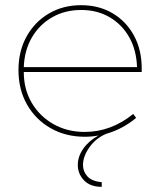

<svg xmlns="http://www.w3.org/2000/svg" viewBox="-20 -518 618 741"><path d="M505.4 -63Q479.5 -41.5 450.7 -26.1Q421.9 -10.7 391.1 -2Q350.6 14.6 325.4 50Q300.3 85.4 300.3 118.7Q300.3 144 317.4 162.8Q334.5 181.6 372.6 185.1V203.1Q328.1 203.1 304.2 178Q280.3 152.8 280.3 118.7Q280.3 85.4 301.8 55.2Q323.2 24.9 360.4 4.9Q334.5 9.8 307.6 9.8Q233.4 9.8 175.3 -23.4Q117.2 -56.6 84.2 -114.7Q51.3 -172.9 51.3 -247.6Q51.3 -320.3 82.5 -377Q113.8 -433.6 168.5 -465.8Q223.1 -498 293 -498Q361.8 -498 414.6 -466.8Q467.3 -435.5 497.1 -380.6Q526.9 -325.7 526.9 -253.9V-240.2H71.8Q71.8 -172.9 102.8 -120.6Q133.8 -68.4 187 -38.6Q240.2 -8.8 306.6 -8.8Q408.2 -8.8 494.1 -78.1ZM71.8 -258.8H508.8Q506.8 -324.2 479 -373.8Q451.2 -423.3 403.3 -451.4Q355.5 -479.5 293 -479.5Q230.5 -479.5 181.2 -451.2Q131.8 -422.9 103 -373.3Q74.2 -323.7 71.8 -258.8Z"/></svg>

Font: Kumbh Sans Thin
Style: Regular
Weight: 250
Version: Version 1.004